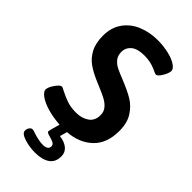

<svg xmlns="http://www.w3.org/2000/svg" viewBox="-280 -778 1059 1059"><g transform="rotate(45 250.0 -248.0)"><path d="M277 6 265 49Q305 54 327.5 73Q350 92 350 122Q350 168 318.5 189.5Q287 211 232 211Q188 211 147.5 198Q107 185 107 164Q107 149 115 139Q123 129 132 129Q139 129 158 136Q202 150 230 150Q272 150 272 123Q272 110 261.5 103.5Q251 97 229 91Q201 85 201 75Q201 68 219 6Q163 2 120 -11Q77 -24 52 -42Q27 -61 27 -76Q27 -95 47 -123.5Q67 -152 80 -152Q86 -152 105 -141Q136 -125 166 -115Q196 -105 236 -105Q281 -105 311.5 -126.5Q342 -148 342 -191Q342 -218 326.5 -236.5Q311 -255 288 -267.5Q265 -280 224 -297L189 -312Q143 -332 112 -354.5Q81 -377 61 -415Q41 -453 41 -511Q41 -574 72.5 -618.5Q104 -663 157 -685Q210 -707 273 -707Q318 -707 360 -697Q402 -687 425 -670Q446 -655 446 -640Q446 -622 429 -593.5Q412 -565 399 -565Q394 -565 383 -570Q372 -575 366 -578Q326 -595 281 -595Q227 -595 201.5 -573.5Q176 -552 176 -519Q176 -490 191 -471.5Q206 -453 228 -442Q250 -431 293 -414Q350 -391 387 -369Q424 -347 450.5 -306.5Q477 -266 477 -203Q477 -105 421 -52.5Q365 0 277 6Z"/></g></svg>

Font: Asap-SemiBold
Style: Regular
Weight: 600
Designer: Pablo Cosgaya
Foundry: Omnibus-Type
Version: Version 2.000; ttfautohint (v1.8)